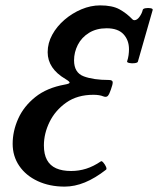

<svg xmlns="http://www.w3.org/2000/svg" viewBox="-20 -682 587 713"><path d="M220 11Q164 11 120 -9.5Q76 -30 51.5 -66Q27 -102 27 -148Q27 -195 47.5 -241Q68 -287 111 -321.5Q154 -356 221 -368Q238 -371 238.5 -375Q239 -379 224 -388Q190 -408 173.5 -433Q157 -458 157 -488Q157 -522 174 -553Q191 -584 219.5 -608.5Q248 -633 282.5 -647.5Q317 -662 352 -662Q397 -662 423.5 -647.5Q450 -633 472 -610Q475 -607 479 -607Q489 -607 498 -619.5Q507 -632 510 -645Q511 -650 520.5 -651.5Q530 -653 539 -651.5Q548 -650 547 -645L492 -453Q491 -449 480.5 -447.5Q470 -446 460.5 -448Q451 -450 452 -454Q456 -466 457.5 -477.5Q459 -489 459 -499Q459 -533 438.5 -555Q418 -577 376 -577Q338 -577 310.5 -560Q283 -543 269 -515.5Q255 -488 255 -458Q255 -412 291 -398.5Q327 -385 384 -385Q398 -385 398.5 -377Q399 -369 392 -350Q386 -332 380.5 -326Q375 -320 364 -324Q357 -327 347.5 -328.5Q338 -330 327 -330Q267 -330 226 -301Q185 -272 164 -229Q143 -186 143 -142Q143 -109 154.5 -88Q166 -67 188.5 -57Q211 -47 244 -47Q273 -47 300 -55.5Q327 -64 355 -83Q358 -85 364 -78Q370 -71 373.5 -63Q377 -55 374 -52Q333 -20 295 -4.5Q257 11 220 11Z"/></svg>

Font: Junicode VF
Style: Italic
Weight: 400
Italic angle: -11°
Designer: Peter S. Baker
Version: Version 2.209